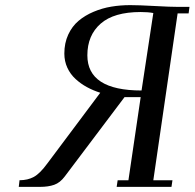

<svg xmlns="http://www.w3.org/2000/svg" viewBox="-20 -729 759 749"><path d="M53.2 0 56.2 -25.9Q88.4 -25.9 112.3 -39.1Q136.2 -52.2 165 -91.8L371.1 -367.2Q343.3 -376 319.1 -389.2Q294.9 -402.3 274.7 -420.9Q254.4 -439.5 242.7 -464.8Q231 -490.2 231 -520Q231 -561 246.1 -593.8Q261.2 -626.5 286.4 -647.7Q311.5 -668.9 345.2 -683.1Q378.9 -697.3 414.3 -703.1Q449.7 -709 487.8 -709Q521 -709 582.8 -705.6Q644.5 -702.1 676.8 -702.1H719.2L715.8 -676.8H672.9L578.1 -25.9H652.8L648.9 0H435.1L439 -25.9H481L528.8 -350.1H465.8L232.9 -41Q214.4 -16.1 191.4 -8.1Q168.5 0 136.2 0ZM320.8 -513.2Q320.8 -376 532.2 -376L578.1 -678.2Q557.6 -682.1 528.8 -682.1Q424.3 -682.1 372.6 -636.7Q320.8 -591.3 320.8 -513.2Z"/></svg>

Font: Dehuti
Style: Bold-Italic
Weight: 700
Version: Version 1.2